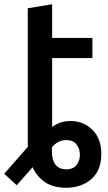

<svg xmlns="http://www.w3.org/2000/svg" viewBox="-31 -701 510 906"><path d="M282 185Q221 185 182 159Q143 133 123 88L48 173L-11 119L101 -9Q100 -17 100 -22.5Q100 -28 100 -35V-662L215 -681V-522H405V-427H215V-102Q229 -113 251 -121.5Q273 -130 301 -130Q363 -130 405 -88.5Q447 -47 447 25Q447 104 399.5 144.5Q352 185 282 185ZM282 98Q315 98 330.5 77Q346 56 346 30Q346 1 330 -19.5Q314 -40 282 -40Q261 -40 244 -31Q227 -22 214 -6V16Q214 54 231 76Q248 98 282 98Z"/></svg>

Font: Ubuntu Sans SemiBold
Style: Regular
Weight: 600
Designer: Dalton Maag Ltd
Foundry: Dalton Maag Ltd
Version: Version 1.006; ttfautohint (v1.8.4.7-5d5b)